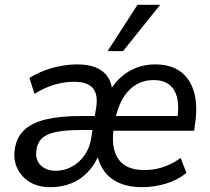

<svg xmlns="http://www.w3.org/2000/svg" viewBox="-20 -767 872 796"><path d="M188 9Q140 9 105.5 -11Q71 -31 53 -66.5Q35 -102 41 -147Q48 -197 80 -227.5Q112 -258 170.5 -272Q229 -286 316 -286H389L380 -228H315Q253 -228 213.5 -220Q174 -212 154.5 -194Q135 -176 131 -145Q125 -105 148.5 -82Q172 -59 210 -59Q247 -59 278 -76Q309 -93 330.5 -123.5Q352 -154 358 -194L379 -323Q387 -376 364.5 -402Q342 -428 287 -428Q247 -428 206 -416Q165 -404 123 -378L102 -444Q131 -462 164 -474.5Q197 -487 232 -493.5Q267 -500 300 -500Q369 -500 406 -470.5Q443 -441 446 -384H432Q463 -440 512.5 -470Q562 -500 623 -500Q688 -500 728.5 -470Q769 -440 784.5 -385Q800 -330 789 -255L785 -225H433L442 -286H732L714 -267Q723 -321 715 -358.5Q707 -396 682.5 -415.5Q658 -435 617 -435Q573 -435 539.5 -413Q506 -391 485 -351.5Q464 -312 455 -258L452 -239Q439 -154 470.5 -108Q502 -62 578 -62Q620 -62 657 -74.5Q694 -87 729 -112L753 -50Q716 -20 667 -5.5Q618 9 568 9Q515 9 475.5 -8Q436 -25 412.5 -57Q389 -89 381 -133H393Q375 -86 344.5 -54Q314 -22 274.5 -6.5Q235 9 188 9ZM426 -555 550 -747H644L490 -555Z"/></svg>

Font: Nunito Sans 10pt SemiCondensed Medium
Style: Italic
Weight: 500
Width: 4
Italic angle: -9°
Designer: Vernon Adams
Foundry: Vernon Adams
Version: Version 3.101;gftools[0.9.27]